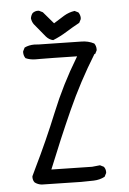

<svg xmlns="http://www.w3.org/2000/svg" viewBox="-57 -866 614 916"><g transform="rotate(-5 250.0 -408.0)"><path d="M129.4 -594.2H150.9Q195.3 -594.2 327.1 -591.3L323.2 -584.5Q250 -463.9 197.3 -334Q144.5 -204.1 82 -76.2L64.9 -40Q64.5 -37.6 64.5 -35.2Q64.5 -19.5 73.2 -9.3Q87.9 1.5 106 3.4L293.9 7.3Q325.2 7.3 354.5 6.3Q383.8 5.4 407.7 -7.3L416.5 -24.4Q417 -26.9 417 -29.3Q417 -44.9 408.2 -55.2L390.6 -64L352.5 -60.1L157.7 -64Q214.8 -206.1 273.9 -337.9Q333 -469.7 410.6 -595.2H414.1L422.4 -611.3Q422.9 -614.3 422.9 -616.7Q422.9 -632.8 414.1 -645Q386.2 -659.7 352.5 -659.7L149.9 -663.6Q138.7 -665 128.9 -665Q102.5 -665 81.5 -654.8L72.8 -637.7Q72.3 -634.8 72.3 -632.3Q72.3 -616.2 81.1 -604Q103 -594.2 129.4 -594.2ZM359.9 -766.6Q360.4 -769.5 360.4 -773.9Q360.4 -778.3 358.4 -785.4Q356.4 -792.5 351.6 -799.3L334 -808.1Q306.6 -804.2 282.5 -789.8Q258.3 -775.4 231.4 -757.8L182.6 -814.9L165 -823.7Q162.1 -824.2 157.7 -824.2Q153.3 -824.2 146.7 -822.3Q140.1 -820.3 133.8 -815.4Q125.5 -804.7 123.5 -791Q125.5 -774.9 134.3 -762.2L187 -698.2Q201.2 -682.1 220.2 -678.2Q254.4 -691.9 286.4 -711.9Q318.4 -731.9 351.1 -749.5Z"/></g></svg>

Font: Bakudai
Style: Light
Weight: 300
Version: Version 1.48